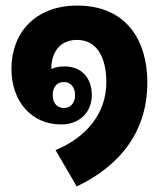

<svg xmlns="http://www.w3.org/2000/svg" viewBox="-20 -553 572 688"><path d="M255 115C415 39 508 -86 508 -258C508 -410 431 -533 257 -533C104 -533 21 -433 21 -307C21 -187 95 -107 199 -107C266 -107 309 -152 309 -212C309 -271 275 -315 211 -315C193 -315 178 -312 164 -306C164 -306 164 -307 164 -308C164 -362 192 -410 256 -410C327 -410 361 -348 361 -258C361 -147 290 -61 179 -15ZM209 -166C185 -166 169 -183 169 -212C169 -243 185 -259 209 -259C232 -259 249 -242 249 -212C249 -183 232 -166 209 -166Z"/></svg>

Font: Noto Sans Thai Looped Condensed ExtraBold
Style: Regular
Weight: 800
Width: 3
Designer: Sasikarn Vongin, Ben Mitchell
Foundry: The Fontpad Ltd
Version: Version 1.001